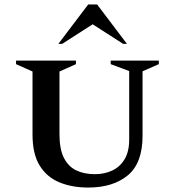

<svg xmlns="http://www.w3.org/2000/svg" viewBox="-20 -832 786 862"><path d="M376 10Q304 10 247.5 -13Q191 -36 158.5 -88Q126 -140 126 -228V-511L52 -544V-560H321V-544L247 -511V-230Q247 -162 267 -123Q287 -84 322.5 -67Q358 -50 406 -50Q448 -50 483 -66Q518 -82 539 -116.5Q560 -151 560 -205V-513L477 -544V-560H693V-544L620 -512V-222Q620 -100 554 -45Q488 10 376 10ZM242 -635 376 -812H416L550 -635H533L396 -723L259 -635Z"/></svg>

Font: Spectral SC SemiBold
Style: Regular
Weight: 600
Designer: Jean-Baptiste Levee
Foundry: Production Type
Version: Version 2.001